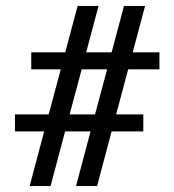

<svg xmlns="http://www.w3.org/2000/svg" viewBox="-20 -625 585 645"><path d="M79.6 0 128.4 -183.6H30.3V-240.7H143.6L184.1 -392.1H85V-449.2H199.2L240.7 -605H311L269.5 -449.2H355L396.5 -605H467.3L425.8 -449.2H515.6V-392.1H410.6L370.1 -240.7H461.4V-183.6H355L306.2 0H235.4L284.2 -183.6H198.7L149.9 0ZM213.9 -240.7H299.3L339.8 -392.1H254.4Z"/></svg>

Font: Elstob 6pt SemiBold
Style: Regular
Weight: 600
Designer: Peter S. Baker
Version: Version 1.015